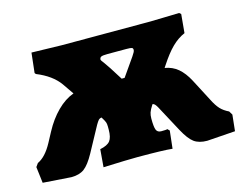

<svg xmlns="http://www.w3.org/2000/svg" viewBox="-77 -625 962 755"><g transform="rotate(-15 404.0 -248.0)"><path d="M803 -65 796 1 681 9Q648 9 628 -5.5Q608 -20 586 -61L528 -169Q524 -176 520 -180.5Q516 -185 511 -186L509 -184Q498 -167 494.5 -156.5Q491 -146 491 -132Q491 -98 496 -86Q501 -74 516 -74Q538 -74 541 -76L549 -68L541 4Q505 0 399 0L345 1L260 4L266 -68Q296 -74 307 -88Q318 -102 318 -134V-146Q318 -157 315.5 -164Q313 -171 303 -187Q295 -186 290.5 -181Q286 -176 279 -164L223 -61Q201 -21 181 -6Q161 9 128 9L13 1L5 -65L15 -79Q48 -94 75 -144L97 -185Q121 -230 153 -262Q185 -294 221 -307L190 -352Q160 -394 98 -419L94 -424L103 -505L225 -502H588L704 -505L711 -499L704 -423Q676 -411 651.5 -387Q627 -363 599 -320L593 -311Q624 -306 646.5 -287Q669 -268 687 -234L734 -144Q747 -118 760 -104Q773 -90 794 -80ZM358 -407Q358 -405 369 -391Q380 -377 419 -314H431L482 -387Q488 -396 491 -401.5Q494 -407 494 -411Q494 -418 489.5 -420Q485 -422 467 -422H391Q371 -422 364.5 -419Q358 -416 358 -407Z"/></g></svg>

Font: Alegreya SC Black
Style: Regular
Weight: 900
Designer: Juan Pablo del Peral
Foundry: Huerta Tipografica
Version: Version 2.007; ttfautohint (v1.6)